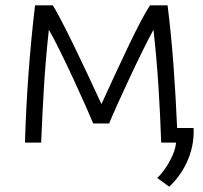

<svg xmlns="http://www.w3.org/2000/svg" viewBox="-20 -537 766 723"><path d="M135 0C141 -139 147 -272 164 -425C209 -348 307 -131 331 -72H391C415 -132 514 -346 558 -425C575 -272 582 -137 587 0H643C638 55 591 117 572 133L617 166C663 125 714 44 709 -55H647C640 -210 630 -368 611 -517H545C507 -461 434 -302 362 -145C290 -302 214 -460 179 -517H112C92 -349 79 -172 74 0Z"/></svg>

Font: Repo Light
Style: Regular
Weight: 300
Designer: Stefan Peev
Foundry: Context Ltd
Version: Version 001.502